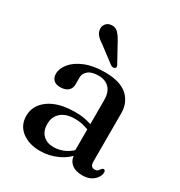

<svg xmlns="http://www.w3.org/2000/svg" viewBox="-167 -809 875 935"><g transform="rotate(30 270.0 -341.5)"><path d="M347.5 -61V-71L341 -74V-359.5Q341 -403 319.2 -426Q297.5 -449 258 -449Q220 -449 201 -433.2Q182 -417.5 182 -396V-357Q182 -332.5 166.2 -319.5Q150.5 -306.5 123 -306.5Q98.5 -306.5 85.8 -319.2Q73 -332 73 -353Q73 -383.5 97 -412.5Q121 -441.5 166.5 -460.2Q212 -479 277.5 -479Q362.5 -479 403.8 -442.5Q445 -406 445 -344.5V-74Q445 -58 451.2 -50.5Q457.5 -43 468.5 -43Q481 -43 486.2 -48.5Q491.5 -54 495.5 -60Q498 -63 500.8 -65.2Q503.5 -67.5 507 -67.5Q512 -67.5 514.5 -63.8Q517 -60 517 -54Q517 -39.5 507.2 -24.5Q497.5 -9.5 478.5 1Q459.5 11.5 431.5 11.5Q392 11.5 369.8 -7.2Q347.5 -26 347.5 -61ZM50.5 -104Q50.5 -163 103.2 -200.8Q156 -238.5 250 -238.5Q284 -238.5 312.2 -232.2Q340.5 -226 362 -216L354 -189.5Q333.5 -198 311.8 -203.8Q290 -209.5 264 -209.5Q214.5 -209.5 186.8 -185.8Q159 -162 159 -121Q159 -80.5 181.8 -59Q204.5 -37.5 240.5 -37.5Q273.5 -37.5 304.2 -52.5Q335 -67.5 357 -95.5L367.5 -72.5Q338 -32.5 291.5 -10.5Q245 11.5 193 11.5Q130 11.5 90.2 -19.8Q50.5 -51 50.5 -104ZM256 -638 308.5 -542.5Q312 -537 313 -531.8Q314 -526.5 309.5 -522Q305.5 -518.5 299.2 -518.8Q293 -519 287.5 -521.5L199 -588.5Q177.5 -602 165 -615.8Q152.5 -629.5 150.5 -647Q148 -663 158 -677.2Q168 -691.5 188 -693.5Q211 -696.5 226.2 -681Q241.5 -665.5 256 -638Z"/></g></svg>

Font: Fraunces 17pt
Style: Regular
Weight: 400
Version: Version 1.000;[b76b70a41]